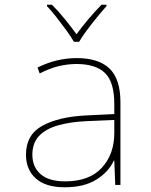

<svg xmlns="http://www.w3.org/2000/svg" viewBox="-20 -783 640 813"><path d="M254 10Q173 10 131.5 -27.5Q90 -65 90 -128Q90 -212 158.5 -250Q227 -288 341 -294L464 -300V-343Q464 -435 425 -473.5Q386 -512 304 -512Q267 -512 229 -503Q191 -494 148 -472L139 -497Q179 -517 220.5 -527Q262 -537 305 -537Q398 -537 444 -492.5Q490 -448 490 -350V0H468L464 -103H462Q440 -55 388 -22.5Q336 10 254 10ZM256 -15Q358 -15 411 -72.5Q464 -130 464 -220V-275L346 -270Q279 -267 227 -252.5Q175 -238 146 -208Q117 -178 117 -128Q117 -76 152 -45.5Q187 -15 256 -15ZM293 -606Q281 -627 261 -654.5Q241 -682 219.5 -709.5Q198 -737 179 -757V-763H200Q228 -735 255.5 -701Q283 -667 304 -638Q325 -667 353.5 -701Q382 -735 410 -763H431V-757Q413 -737 390.5 -709.5Q368 -682 347.5 -654.5Q327 -627 315 -606Z"/></svg>

Font: Noto Sans Mono Thin
Style: Regular
Weight: 100
Designer: Monotype Design Team
Foundry: Monotype Imaging Inc.
Version: Version 2.014